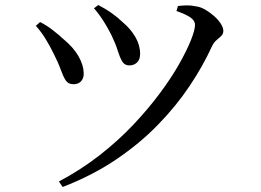

<svg xmlns="http://www.w3.org/2000/svg" viewBox="-20 -713 1040 766"><path d="M215 11Q302 -35 376.5 -93Q451 -151 511 -214.5Q571 -278 617.5 -340.5Q664 -403 695 -458Q726 -513 742 -553.5Q758 -594 758 -614Q758 -630 741 -642.5Q724 -655 684 -669L690 -689Q705 -691 723.5 -691.5Q742 -692 760 -688Q779 -686 798 -675Q817 -664 833.5 -649.5Q850 -635 860.5 -619Q871 -603 871 -590Q871 -578 863 -570Q855 -562 844.5 -553.5Q834 -545 826 -529Q790 -450 736.5 -370Q683 -290 610 -215Q537 -140 443 -76.5Q349 -13 230 33ZM273 -377Q252 -377 242 -392.5Q232 -408 222 -436Q212 -464 194 -499Q178 -532 160.5 -560Q143 -588 123 -610L140 -625Q166 -612 191 -592.5Q216 -573 233 -557Q273 -524 293 -489Q313 -454 314 -422Q315 -403 304.5 -390Q294 -377 273 -377ZM496 -452Q477 -452 467.5 -468Q458 -484 449.5 -511.5Q441 -539 425 -572Q416 -590 405 -609Q394 -628 381.5 -646Q369 -664 355 -680L372 -693Q401 -678 424.5 -661.5Q448 -645 470 -624Q501 -598 520 -565.5Q539 -533 539 -498Q539 -475 526.5 -463.5Q514 -452 496 -452Z"/></svg>

Font: Noto Serif SC ExtraLight Medium
Style: Regular
Weight: 500
Version: Version 2.002-H1;hotconv 1.1.0;makeotfexe 2.6.0